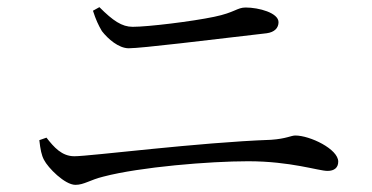

<svg xmlns="http://www.w3.org/2000/svg" viewBox="-20 -626 1040 537"><path d="M726 -533C748 -536 759 -548 759 -564C759 -590 704 -605 667 -605C643 -605 637 -591 579 -579C517 -566 394 -551 351 -551C321 -551 296 -568 258 -606L240 -596C248 -571 255 -556 265 -539C282 -517 312 -491 340 -491C376 -491 562 -514 726 -533ZM90 -234C93 -208 96 -192 103 -179C114 -157 161 -109 191 -109C215 -109 232 -123 269 -132C372 -159 566 -175 674 -175C793 -175 871 -148 896 -148C915 -148 926 -157 926 -174C926 -209 847 -247 806 -247C794 -247 781 -238 738 -235C538 -228 232 -189 188 -189C153 -189 131 -214 110 -241Z"/></svg>

Font: Noto Serif CJK TC
Style: Regular
Weight: 400
Designer: Ryoko NISHIZUKA 西塚涼子 (kana & ideographs); Frank Grießhammer (Latin, Greek & Cyrillic); Wenlong ZHANG 张文龙 (bopomofo); San
Foundry: Adobe
Version: Version 2.001;hotconv 1.1.0;makeotfexe 2.6.0